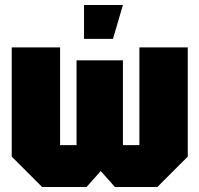

<svg xmlns="http://www.w3.org/2000/svg" viewBox="-20 -750 800 770"><path d="M473 -508V-168H539V-560H733V-122L611 0H441L384 -64L327 0H149L27 -122V-560H221V-168H287V-508ZM317 -594V-730H473L433 -594Z"/></svg>

Font: Tektur Condensed ExtraBold
Style: Regular
Weight: 800
Width: 3
Designer: Adam Jagosz
Foundry: Adam Jagosz
Version: Version 1.005;gftools[0.9.30]